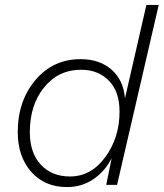

<svg xmlns="http://www.w3.org/2000/svg" viewBox="-20 -750 664 779"><path d="M252 9Q161 9 106.5 -53Q52 -115 52 -214Q52 -340 123.5 -425Q195 -510 307 -510Q384 -510 432.5 -467.5Q481 -425 487 -351L574 -730H624L455 0H411L433 -108Q406 -55 359 -23Q312 9 252 9ZM264 -34Q350 -34 407.5 -113Q465 -192 465 -297Q465 -379 421.5 -423Q378 -467 309 -467Q217 -467 159 -395.5Q101 -324 101 -214Q101 -130 145.5 -82Q190 -34 264 -34Z"/></svg>

Font: Elaine Sans Light
Style: Italic
Weight: 300
Italic angle: -13°
Designer: Wei Huang
Foundry: Wei Huang
Version: Version 2.001;December 24, 2019;FontCreator 12.0.0.2547 64-b